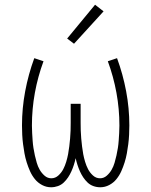

<svg xmlns="http://www.w3.org/2000/svg" viewBox="-20 -784 640 812"><path d="M196 8Q176 8 158 -1.5Q140 -11 127.5 -26.5Q115 -42 107 -60Q99 -78 93 -97Q87 -116 83.5 -135.5Q80 -155 77.5 -174.5Q75 -194 74 -214Q73 -234 73 -254Q73 -326 86.5 -398Q100 -470 125 -538L164 -525Q140 -460 127.5 -391.5Q115 -323 115 -253Q115 -237 116 -221Q117 -205 118 -189.5Q119 -174 121.5 -158Q124 -142 127.5 -126.5Q131 -111 135.5 -95.5Q140 -80 148 -66Q156 -52 168.5 -41Q181 -30 197 -30Q214 -30 227 -42Q240 -54 247.5 -68.5Q255 -83 260 -99.5Q265 -116 268 -132Q271 -148 273 -165Q275 -182 276.5 -198.5Q278 -215 278.5 -231.5Q279 -248 279 -265V-345H321V-265Q321 -248 321.5 -231.5Q322 -215 323.5 -198.5Q325 -182 327 -165Q329 -148 332 -132Q335 -116 340 -99.5Q345 -83 352.5 -68.5Q360 -54 373 -42Q386 -30 403 -30Q419 -30 431.5 -41Q444 -52 452 -66Q460 -80 464.5 -95.5Q469 -111 472.5 -126.5Q476 -142 478.5 -158Q481 -174 482 -189.5Q483 -205 484 -221Q485 -237 485 -253Q485 -323 472.5 -391.5Q460 -460 436 -525L475 -538Q500 -470 513.5 -398Q527 -326 527 -254Q527 -234 526 -214Q525 -194 522.5 -174.5Q520 -155 516.5 -135.5Q513 -116 507 -97Q501 -78 493 -60Q485 -42 472.5 -26.5Q460 -11 442 -1.5Q424 8 404 8Q389 8 375 3Q361 -2 350.5 -12Q340 -22 332 -34Q324 -46 318 -59.5Q312 -73 307.5 -87Q303 -101 300 -115Q297 -101 292.5 -87Q288 -73 282 -59.5Q276 -46 268 -34Q260 -22 249.5 -12Q239 -2 225 3Q211 8 196 8ZM293 -599 264 -621 382 -764 418 -736Z"/></svg>

Font: Iosevka Curly Slab XLtEx
Style: Regular
Weight: 200
Width: 7
Monospace: yes
Designer: Belleve Invis
Foundry: Belleve Invis
Version: Version 11.1.0; ttfautohint (v1.8.3)